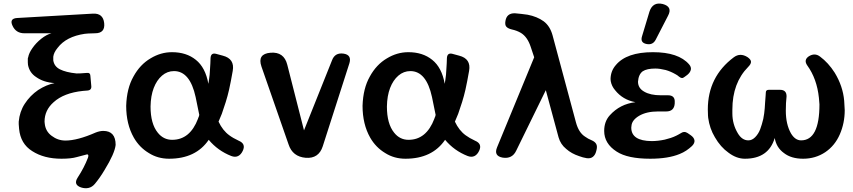

<svg xmlns="http://www.w3.org/2000/svg" viewBox="-20 -862 4694 1056"><path d="M426 169Q382 154 407 115Q443 60 464 5L466 -4Q466 -13 459 -13Q456 -13 402 2Q371 11 318 11Q222 11 157 -31Q93 -71 85 -153L83 -179V-193Q88 -248 116 -291Q145 -336 190 -367Q235 -396 280 -405Q220 -409 179 -438Q142 -462 134 -505Q133 -510 133 -519V-530Q133 -535 133 -539Q133 -543 135 -547Q139 -570 158 -597Q178 -626 207 -649Q236 -672 263 -679H114Q68 -679 49 -720Q30 -760 74 -763L491 -787Q547 -790 553 -735Q559 -679 503 -679Q458 -678 446 -676Q344 -661 297 -599Q276 -574 273 -550V-530Q278 -497 309 -481Q342 -464 401 -458Q413 -458 423.5 -458.5Q434 -459 444 -460L459 -461Q476 -463 477 -446L482 -390Q485 -366 461 -364L436 -362Q331 -351 275 -300Q225 -256 225 -193L226 -183Q230 -140 264 -115Q298 -89 340 -89Q406 -89 506 -133Q529 -142 548 -142Q616 -142 616 -65Q611 -18 555 73Q542 95 529 113.5Q516 132 502 149Q487 167 467.5 171.5Q448 176 426 169Z M910 11Q848 11 799 -20Q747 -51 716 -105Q674 -179 674 -280Q677 -376 714 -441Q750 -507 808 -541Q864 -575 926 -575Q1005 -575 1057 -533Q1110 -491 1126 -401Q1128 -411 1129.5 -423.5Q1131 -436 1133 -451Q1134 -466 1135 -481.5Q1136 -497 1137 -514L1138 -543Q1140 -573 1168 -566L1205 -556Q1272 -539 1260 -472Q1255 -443 1250 -417.5Q1245 -392 1240 -369Q1232 -334 1221.5 -300.5Q1211 -267 1200 -236L1182 -193Q1205 -144 1241 -118Q1261 -103 1293 -88Q1334 -71 1315 -32Q1305 -11 1289 -3.5Q1273 4 1252 -4Q1178 -33 1128 -93Q1057 11 910 11ZM927 -93Q1025 -93 1069 -209Q1070 -214 1073 -219L1076 -230L1056 -328Q1025 -471 937 -471Q900 -471 871 -446Q842 -421 825.5 -378Q809 -335 808 -276Q808 -181 848 -132Q879 -93 927 -93Z M1662 6Q1589 0 1567 -68L1418 -496Q1394 -566 1468 -572Q1542 -578 1560 -506L1652 -145L1806 -530Q1822 -574 1870 -567Q1915 -560 1902 -515L1755 -57Q1733 11 1662 6Z M2210 11Q2148 11 2099 -20Q2047 -51 2016 -105Q1974 -179 1974 -280Q1977 -376 2014 -441Q2050 -507 2108 -541Q2164 -575 2226 -575Q2305 -575 2357 -533Q2410 -491 2426 -401Q2428 -411 2429.5 -423.5Q2431 -436 2433 -451Q2434 -466 2435 -481.5Q2436 -497 2437 -514L2438 -543Q2440 -573 2468 -566L2505 -556Q2572 -539 2560 -472Q2555 -443 2550 -417.5Q2545 -392 2540 -369Q2532 -334 2521.5 -300.5Q2511 -267 2500 -236L2482 -193Q2505 -144 2541 -118Q2561 -103 2593 -88Q2634 -71 2615 -32Q2605 -11 2589 -3.5Q2573 4 2552 -4Q2478 -33 2428 -93Q2357 11 2210 11ZM2227 -93Q2325 -93 2369 -209Q2370 -214 2373 -219L2376 -230L2356 -328Q2325 -471 2237 -471Q2200 -471 2171 -446Q2142 -421 2125.5 -378Q2109 -335 2108 -276Q2108 -181 2148 -132Q2179 -93 2227 -93Z M2745 5Q2694 -4 2714 -52L2918 -547L2899 -604Q2881 -659 2845 -681Q2823 -694 2795 -700Q2774 -705 2765 -715Q2756 -725 2760 -747Q2767 -790 2812 -789Q2830 -787 2847.5 -785.5Q2865 -784 2882 -781Q2934 -771 2970 -745Q3005 -719 3019 -668L3148 -188Q3163 -133 3197 -111Q3215 -98 3233 -91Q3252 -83 3259 -70.5Q3266 -58 3261 -38L3259 -30Q3254 -10 3241 0.5Q3228 11 3207 8Q3196 6 3186 3.5Q3176 1 3166 -3Q3123 -17 3094 -43Q3063 -68 3052 -107L2982 -366L2819 -33Q2797 13 2745 5Z M3556 11Q3432 11 3372 -28Q3303 -72 3303 -142Q3303 -194 3334 -228Q3390 -290 3475 -300Q3405 -313 3363 -366Q3344 -388 3339 -416Q3338 -420 3338 -428Q3339 -472 3367 -504Q3426 -575 3571 -575Q3712 -575 3770 -508Q3783 -493 3779.5 -478Q3776 -463 3760 -450L3745 -439Q3737 -432 3729.5 -433Q3722 -434 3714 -441Q3705 -449 3695 -454Q3669 -469 3641 -477Q3609 -485 3584 -485Q3538 -485 3515 -470Q3492 -453 3489 -413Q3489 -377 3523 -358Q3557 -338 3614 -338H3654Q3694 -338 3691 -298V-293Q3688 -249 3644 -249H3599Q3536 -249 3495 -225Q3455 -201 3453 -169L3452 -160Q3452 -87 3564 -86Q3598 -86 3636 -94Q3653 -98 3669.5 -103.5Q3686 -109 3700 -116Q3706 -119 3711.5 -122Q3717 -125 3722 -128Q3743 -143 3762 -130L3778 -119Q3797 -106 3799.5 -90.5Q3802 -75 3786 -59Q3771 -45 3754.5 -34Q3738 -23 3718 -15Q3655 11 3556 11ZM3536 -620Q3500 -627 3511 -662L3552 -798Q3570 -853 3625 -840Q3681 -825 3654 -775L3586 -643Q3570 -613 3536 -620Z M4397 11Q4332 11 4292 -20Q4250 -50 4241 -103Q4207 11 4077 11Q4031 11 3987 -22Q3943 -53 3912 -107Q3883 -155 3875 -214Q3874 -218 3874 -226L3873 -260Q3873 -440 4016 -547Q4051 -573 4091 -548Q4110 -535 4110.5 -522.5Q4111 -510 4095 -494Q4008 -406 4008 -259V-238Q4008 -179 4038 -129Q4061 -90 4096 -90Q4116 -90 4133 -107Q4151 -125 4161 -151Q4166 -164 4170 -178Q4174 -192 4178 -208Q4181 -224 4183 -238Q4185 -252 4186 -266L4188 -297L4191 -337L4192 -353Q4192 -368 4208 -368H4270Q4307 -368 4306 -331Q4305 -315 4303 -295L4302 -253Q4302 -179 4330 -129Q4353 -90 4386 -90Q4487 -90 4487 -288L4484 -324Q4473 -429 4420 -502Q4399 -532 4428 -552Q4461 -573 4490 -551Q4536 -517 4571 -462Q4616 -388 4623 -308L4626 -256Q4626 -185 4599 -123Q4572 -61 4519 -25Q4465 11 4397 11Z"/></svg>

Font: MaokenZhuyuanTi
Style: Regular
Weight: 400
Designer: Fontworks Inc & LongZhuTi team: ZERO子、时光羊、荆南、频凡、刘鹏、Little White Dog、帆影Magmeta、奈白不弍、白日月球、ChaoTawei、雨三（排名不分先后）
Version: Version 1.000; 20230222